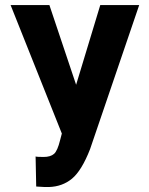

<svg xmlns="http://www.w3.org/2000/svg" viewBox="-20 -731 591 761"><path d="M281.7 -395 377.4 -710.9H531.7L336.9 -139.6Q303.7 -54.7 265.4 -22.9Q227.1 8.8 173.3 10.3H157.7L123.5 8.3L121.1 -110.8Q126 -108.9 152.8 -108.9Q180.2 -108.9 194.1 -121.1Q208 -133.3 218.3 -175.8L225.1 -201.7L22 -710.9H175.8Z"/></svg>

Font: MAUL Condensed Bold
Style: Condensed Bold
Weight: 700
Designer: MAUL
Version: Version 1.0; 2020; ttfautohint (v1.8.3)